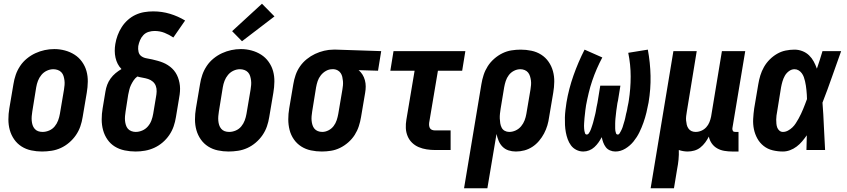

<svg xmlns="http://www.w3.org/2000/svg" viewBox="-20 -804 4540 1029"><path d="M205 8Q176 8 147.5 2Q119 -4 95.5 -19Q72 -34 56 -57Q40 -80 32.5 -107Q25 -134 25 -164Q25 -194 30 -223L52 -353Q56 -379 64.5 -403.5Q73 -428 88 -450.5Q103 -473 124.5 -490.5Q146 -508 170 -519Q194 -530 219.5 -535.5Q245 -541 271 -541Q300 -541 328 -533.5Q356 -526 379.5 -511Q403 -496 419.5 -473Q436 -450 443.5 -423Q451 -396 450.5 -366Q450 -336 445 -307L423 -177Q419 -151 410.5 -126.5Q402 -102 387 -80Q372 -58 351 -40Q330 -22 306 -11Q282 0 256 4Q230 8 205 8ZM208 -97Q226 -97 243.5 -104.5Q261 -112 273 -126.5Q285 -141 291.5 -158.5Q298 -176 301 -194L323 -324Q325 -336 326 -348.5Q327 -361 325.5 -373Q324 -385 320.5 -396.5Q317 -408 309 -416.5Q301 -425 289.5 -429Q278 -433 266 -433Q248 -433 231 -425Q214 -417 202 -402.5Q190 -388 183.5 -371Q177 -354 174 -336L153 -206Q151 -194 150 -181.5Q149 -169 150 -157Q151 -145 154.5 -134Q158 -123 165.5 -114Q173 -105 184 -101Q195 -97 208 -97Z M707 8Q677 8 648 2Q619 -4 595.5 -18.5Q572 -33 556 -56Q540 -79 532.5 -106.5Q525 -134 525 -164Q525 -194 530 -223L545 -313Q548 -332 554.5 -349.5Q561 -367 572.5 -383Q584 -399 599 -411.5Q614 -424 631 -434Q619 -446 611 -461.5Q603 -477 599 -495Q595 -513 595 -531.5Q595 -550 598 -568Q602 -592 610.5 -615Q619 -638 632.5 -659Q646 -680 665 -697Q684 -714 706.5 -724.5Q729 -735 753 -739Q777 -743 801 -743Q848 -743 891 -730Q934 -717 972 -694L909 -603Q887 -618 862 -628Q837 -638 808 -638Q792 -638 776 -633Q760 -628 748.5 -616Q737 -604 730.5 -588.5Q724 -573 721 -557Q719 -541 722.5 -526Q726 -511 738 -502.5Q750 -494 765.5 -491.5Q781 -489 796 -485.5Q811 -482 825.5 -478Q840 -474 853.5 -468.5Q867 -463 879.5 -455Q892 -447 902.5 -437Q913 -427 921 -414.5Q929 -402 934 -388.5Q939 -375 942 -359.5Q945 -344 945 -329Q945 -314 943 -298Q941 -282 938 -267L923 -177Q919 -151 910.5 -126.5Q902 -102 887 -80Q872 -58 851.5 -40.5Q831 -23 807 -12Q783 -1 757.5 3.5Q732 8 707 8ZM707 -97Q725 -97 742.5 -104.5Q760 -112 772.5 -126.5Q785 -141 791.5 -158.5Q798 -176 801 -194L816 -284Q819 -299 819.5 -314.5Q820 -330 815 -343.5Q810 -357 799 -366.5Q788 -376 774 -380.5Q760 -385 745 -387.5Q730 -390 716 -394Q704 -385 696 -373Q688 -361 682 -348.5Q676 -336 673 -323Q670 -310 667 -296L653 -206Q651 -194 650 -181.5Q649 -169 650 -157.5Q651 -146 654.5 -134.5Q658 -123 665 -114.5Q672 -106 683.5 -101.5Q695 -97 707 -97Z M1205 8Q1176 8 1147.5 2Q1119 -4 1095.5 -19Q1072 -34 1056 -57Q1040 -80 1032.5 -107Q1025 -134 1025 -164Q1025 -194 1030 -223L1052 -353Q1056 -379 1064.5 -403.5Q1073 -428 1088 -450.5Q1103 -473 1124.5 -490.5Q1146 -508 1170 -519Q1194 -530 1219.5 -535.5Q1245 -541 1271 -541Q1300 -541 1328 -533.5Q1356 -526 1379.5 -511Q1403 -496 1419.5 -473Q1436 -450 1443.5 -423Q1451 -396 1450.5 -366Q1450 -336 1445 -307L1423 -177Q1419 -151 1410.5 -126.5Q1402 -102 1387 -80Q1372 -58 1351 -40Q1330 -22 1306 -11Q1282 0 1256 4Q1230 8 1205 8ZM1208 -97Q1226 -97 1243.5 -104.5Q1261 -112 1273 -126.5Q1285 -141 1291.5 -158.5Q1298 -176 1301 -194L1323 -324Q1325 -336 1326 -348.5Q1327 -361 1325.5 -373Q1324 -385 1320.5 -396.5Q1317 -408 1309 -416.5Q1301 -425 1289.5 -429Q1278 -433 1266 -433Q1248 -433 1231 -425Q1214 -417 1202 -402.5Q1190 -388 1183.5 -371Q1177 -354 1174 -336L1153 -206Q1151 -194 1150 -181.5Q1149 -169 1150 -157Q1151 -145 1154.5 -134Q1158 -123 1165.5 -114Q1173 -105 1184 -101Q1195 -97 1208 -97ZM1277 -583 1224 -637 1384 -784 1451 -716Z M1705 8Q1675 8 1646.5 2Q1618 -4 1594.5 -19Q1571 -34 1555 -57Q1539 -80 1532 -107.5Q1525 -135 1525 -164.5Q1525 -194 1530 -223L1552 -353Q1556 -378 1564.5 -402.5Q1573 -427 1588 -448.5Q1603 -470 1624 -487Q1645 -504 1668.5 -515Q1692 -526 1717 -532Q1742 -538 1767 -538Q1771 -538 1775 -538Q1779 -538 1783 -538L2023 -530L2006 -425L1902 -428Q1914 -418 1922.5 -404.5Q1931 -391 1935.5 -374.5Q1940 -358 1940 -341Q1940 -324 1937 -307L1915 -177Q1911 -152 1903 -127.5Q1895 -103 1881 -81Q1867 -59 1846.5 -41Q1826 -23 1802.5 -11.5Q1779 0 1754 4Q1729 8 1705 8ZM1707 -97Q1724 -97 1740.5 -105.5Q1757 -114 1768 -128.5Q1779 -143 1784.5 -160Q1790 -177 1793 -194L1815 -324Q1817 -335 1818 -346.5Q1819 -358 1818 -369.5Q1817 -381 1814.5 -392Q1812 -403 1806 -412Q1800 -421 1790.5 -426.5Q1781 -432 1770 -433H1765Q1764 -433 1762.5 -433Q1761 -433 1760 -433Q1743 -433 1727 -424Q1711 -415 1699.5 -400.5Q1688 -386 1682.5 -369.5Q1677 -353 1674 -336L1653 -206Q1651 -194 1650 -181.5Q1649 -169 1650 -157.5Q1651 -146 1654.5 -134.5Q1658 -123 1665 -114.5Q1672 -106 1683 -101.5Q1694 -97 1707 -97Z M2312 0Q2289 0 2266.5 -3.5Q2244 -7 2224 -15.5Q2204 -24 2188.5 -39Q2173 -54 2164.5 -74.5Q2156 -95 2155 -117.5Q2154 -140 2158 -163L2202 -425H2072L2089 -530H2474L2457 -425H2327L2280 -146Q2279 -138 2280 -130Q2281 -122 2285 -116Q2289 -110 2296.5 -107.5Q2304 -105 2312 -105H2395V0Z M2467 205 2560 -353Q2564 -378 2572 -402.5Q2580 -427 2594 -449Q2608 -471 2628.5 -489Q2649 -507 2672.5 -518.5Q2696 -530 2721 -534Q2746 -538 2771 -538Q2800 -538 2828.5 -532Q2857 -526 2880.5 -511Q2904 -496 2920 -473Q2936 -450 2943.5 -422.5Q2951 -395 2950.5 -365.5Q2950 -336 2945 -307L2923 -177Q2920 -154 2913.5 -132Q2907 -110 2896 -89Q2885 -68 2869 -49Q2853 -30 2833 -17Q2813 -4 2790.5 2Q2768 8 2745 8Q2724 8 2705.5 2Q2687 -4 2673.5 -17.5Q2660 -31 2652.5 -49Q2645 -67 2641 -86L2592 205ZM2709 -97Q2727 -97 2744 -105Q2761 -113 2773 -127.5Q2785 -142 2791.5 -159Q2798 -176 2801 -194L2823 -324Q2825 -336 2826 -348.5Q2827 -361 2825.5 -372.5Q2824 -384 2820.5 -395.5Q2817 -407 2810 -415.5Q2803 -424 2792 -428.5Q2781 -433 2769 -433Q2751 -433 2734.5 -424.5Q2718 -416 2707 -401.5Q2696 -387 2690.5 -370Q2685 -353 2682 -336L2663 -221Q2661 -208 2659.5 -195Q2658 -182 2658.5 -169Q2659 -156 2661 -143.5Q2663 -131 2668.5 -120Q2674 -109 2685 -103Q2696 -97 2709 -97Z M3106 8Q3086 8 3068.5 -1Q3051 -10 3040 -25Q3029 -40 3022.5 -58Q3016 -76 3012.5 -95Q3009 -114 3008 -134Q3007 -154 3007.5 -174Q3008 -194 3010.5 -214.5Q3013 -235 3016 -255Q3022 -291 3031.5 -327.5Q3041 -364 3053.5 -399.5Q3066 -435 3081 -470Q3096 -505 3113 -538L3208 -496Q3192 -466 3178.5 -435Q3165 -404 3154 -371.5Q3143 -339 3135 -305.5Q3127 -272 3121 -240Q3120 -233 3119 -226Q3118 -219 3117 -212Q3116 -205 3115.5 -198Q3115 -191 3114 -184.5Q3113 -178 3112.5 -171Q3112 -164 3111.5 -157Q3111 -150 3110.5 -143Q3110 -136 3110 -129.5Q3110 -123 3110.5 -116Q3111 -109 3112 -102.5Q3113 -96 3115.5 -89.5Q3118 -83 3125 -83Q3131 -83 3135 -88.5Q3139 -94 3142 -100Q3145 -106 3147 -111.5Q3149 -117 3151 -123Q3153 -129 3155 -135Q3157 -141 3158.5 -146.5Q3160 -152 3161.5 -158Q3163 -164 3164.5 -170Q3166 -176 3167.5 -182Q3169 -188 3170.5 -194Q3172 -200 3173 -206Q3174 -212 3175 -217.5Q3176 -223 3177 -229Q3178 -235 3179.5 -241Q3181 -247 3182 -253Q3183 -259 3184 -265L3197 -345H3305L3292 -265Q3290 -258 3289 -251.5Q3288 -245 3287 -238Q3286 -231 3285 -224Q3284 -217 3283 -210.5Q3282 -204 3281.5 -197Q3281 -190 3280 -183Q3279 -176 3278.5 -169.5Q3278 -163 3277.5 -156Q3277 -149 3277 -142.5Q3277 -136 3277 -129Q3277 -122 3277 -115.5Q3277 -109 3278 -102.5Q3279 -96 3281.5 -89.5Q3284 -83 3291 -83Q3297 -83 3300.5 -89Q3304 -95 3307 -100.5Q3310 -106 3312.5 -111.5Q3315 -117 3317 -123Q3319 -129 3320.5 -135Q3322 -141 3324 -146.5Q3326 -152 3327.5 -158Q3329 -164 3330.5 -170Q3332 -176 3333 -182Q3334 -188 3335.5 -194Q3337 -200 3338.5 -205.5Q3340 -211 3341 -217Q3342 -223 3343 -229Q3344 -235 3345.5 -241Q3347 -247 3348 -253Q3349 -259 3350 -265Q3360 -330 3360 -394Q3360 -458 3347 -521L3452 -538Q3465 -468 3466.5 -397.5Q3468 -327 3456 -255Q3451 -228 3444.5 -201Q3438 -174 3428.5 -147Q3419 -120 3406.5 -94.5Q3394 -69 3375.5 -46Q3357 -23 3331.5 -7.5Q3306 8 3278 8Q3263 8 3249 2Q3235 -4 3226.5 -15.5Q3218 -27 3213 -40.5Q3208 -54 3205 -69Q3197 -54 3187.5 -40.5Q3178 -27 3165.5 -15.5Q3153 -4 3137.5 2Q3122 8 3106 8Z M3467 205 3589 -530H3714L3661 -206Q3659 -194 3657.5 -182Q3656 -170 3657 -158.5Q3658 -147 3660.5 -136Q3663 -125 3669.5 -115.5Q3676 -106 3686 -101.5Q3696 -97 3708 -97Q3724 -97 3739 -103.5Q3754 -110 3765 -122Q3776 -134 3782 -149Q3788 -164 3791 -179L3849 -530H3974L3905 -116Q3905 -112 3905.5 -108.5Q3906 -105 3908 -102Q3910 -99 3913.5 -98Q3917 -97 3921 -97H3938V8H3904Q3883 8 3862 4.5Q3841 1 3823.5 -9Q3806 -19 3794.5 -35.5Q3783 -52 3779 -72Q3771 -56 3759.5 -40.5Q3748 -25 3733.5 -13.5Q3719 -2 3701 3Q3683 8 3666 8Q3654 8 3642 6Q3630 4 3618 0Q3619 26 3616.5 51.5Q3614 77 3609 102L3592 205Z M4176 8Q4148 8 4121 1.5Q4094 -5 4073 -21.5Q4052 -38 4039 -61.5Q4026 -85 4020.5 -111.5Q4015 -138 4016.5 -166.5Q4018 -195 4022 -223L4044 -353Q4048 -377 4055 -400Q4062 -423 4074.5 -445Q4087 -467 4105 -485Q4123 -503 4144.5 -515.5Q4166 -528 4190 -533Q4214 -538 4238 -538Q4260 -538 4280.5 -530Q4301 -522 4316 -507.5Q4331 -493 4341 -474.5Q4351 -456 4358 -436Q4366 -459 4373.5 -482.5Q4381 -506 4388 -530H4488Q4463 -461 4439 -392Q4415 -323 4388 -254Q4393 -191 4395.5 -127Q4398 -63 4402 0H4302Q4303 -20 4303 -39.5Q4303 -59 4304 -79Q4292 -62 4279 -46.5Q4266 -31 4249.5 -18.5Q4233 -6 4214 1Q4195 8 4176 8ZM4176 -97Q4190 -97 4203 -104Q4216 -111 4226.5 -121Q4237 -131 4245 -143.5Q4253 -156 4260 -168.5Q4267 -181 4273 -194Q4279 -207 4284.5 -220Q4290 -233 4295 -246.5Q4300 -260 4305 -273Q4305 -285 4304 -297Q4303 -309 4302 -321Q4301 -333 4299 -345Q4297 -357 4294.5 -368.5Q4292 -380 4288 -391Q4284 -402 4277 -411.5Q4270 -421 4260 -427Q4250 -433 4238 -433Q4222 -433 4208 -422.5Q4194 -412 4186 -397.5Q4178 -383 4173.5 -367.5Q4169 -352 4166 -336L4145 -206Q4143 -195 4141.5 -184.5Q4140 -174 4140 -163Q4140 -152 4141 -141Q4142 -130 4145.5 -120.5Q4149 -111 4157 -104Q4165 -97 4176 -97Z"/></svg>

Font: Iosevka Curly XBdObl
Style: Regular
Weight: 800
Italic angle: -9°
Monospace: yes
Designer: Belleve Invis
Foundry: Belleve Invis
Version: Version 11.1.0; ttfautohint (v1.8.3)